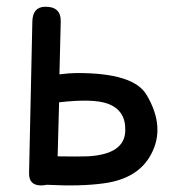

<svg xmlns="http://www.w3.org/2000/svg" viewBox="-20 -548 532 574"><path d="M102.5 6.3Q65.9 6.3 66.9 -31.2L76.7 -483.4Q77.6 -526.9 114.3 -527.8Q162.1 -528.8 161.6 -484.4L157.7 -325.7Q188.5 -329.6 208 -329.6Q380.9 -330.6 418.9 -263.2Q474.6 -168.5 432.6 -88.4Q394.5 -14.2 291 0Q221.7 9.8 119.6 4.4Q112.3 6.3 102.5 6.3ZM152.3 -80.6Q210 -79.6 241.2 -80.6Q353.5 -86.4 354.5 -157.7Q356.4 -217.8 302.7 -237.8Q259.8 -253.9 156.7 -242.2Z"/></svg>

Font: Comic Relief
Style: Regular
Weight: 400
Designer: Jeff Davis
Foundry: Loudifier
Version: Version 1.0